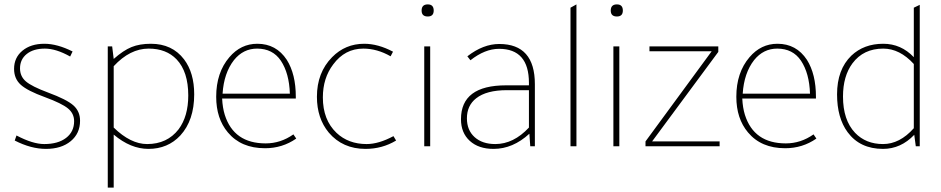

<svg xmlns="http://www.w3.org/2000/svg" viewBox="-20 -665 4280 873"><path d="M299 -408Q235 -444 184 -444Q132 -444 101.5 -419.5Q71 -395 71 -354Q71 -318 97.5 -295Q124 -272 199 -244Q283 -213 313.5 -186Q344 -159 344 -116Q344 -58 301.5 -23Q259 12 189 12Q121 12 47 -26L55 -49Q129 -10 181 -10Q244 -10 280.5 -38Q317 -66 317 -114Q317 -149 289 -172Q261 -195 185 -223Q105 -252 74.5 -279.5Q44 -307 44 -352Q44 -403 82 -434.5Q120 -466 182 -466Q240 -466 310 -431Z M470 -454H490L497 -397Q541 -436 578 -451Q615 -466 666 -466Q763 -466 817 -395Q863 -334 863 -236Q863 -118 800 -49Q743 12 655 12Q574 12 497 -53V188H470ZM497 -85Q574 -10 649 -10Q740 -10 792 -77Q836 -136 836 -231Q836 -339 783 -395Q736 -444 656 -444Q571 -444 497 -364Z M1325 -217H990Q992 -175 1002 -143Q1043 -13 1188 -13Q1256 -13 1314 -54L1327 -35Q1264 9 1185 9Q1076 9 1016 -63Q963 -126 963 -225Q963 -335 1023 -405Q1075 -466 1150 -466Q1236 -466 1284 -393Q1325 -328 1325 -225ZM992 -239H1298Q1295 -332 1257 -389Q1220 -444 1149 -444Q1086 -444 1044 -392Q998 -333 992 -239Z M1767 -430 1756 -409Q1695 -444 1632 -444Q1548 -444 1495 -372Q1448 -310 1448 -222Q1448 -120 1510 -61Q1564 -10 1647 -10Q1702 -10 1769 -46L1781 -26Q1718 12 1642 12Q1538 12 1475 -62Q1421 -127 1421 -225Q1421 -335 1490 -405Q1550 -466 1636 -466Q1699 -466 1767 -430Z M1936 -454V0H1909V-454ZM1897 -617Q1897 -645 1925 -645Q1952 -645 1952 -617Q1952 -590 1925 -590Q1897 -590 1897 -617Z M2412 0H2391L2387 -57Q2312 12 2224 12Q2156 12 2116 -24.5Q2076 -61 2076 -123Q2076 -277 2281 -277H2385V-288Q2385 -443 2249 -443Q2185 -443 2119 -391L2105 -409Q2177 -465 2250 -465Q2412 -465 2412 -282ZM2385 -255H2285Q2192 -255 2145 -218Q2103 -185 2103 -127Q2103 -73 2138 -41.5Q2173 -10 2232 -10Q2315 -10 2385 -85Z M2601 -645V0H2574V-630Z M2796 -454V0H2769V-454ZM2757 -617Q2757 -645 2785 -645Q2812 -645 2812 -617Q2812 -590 2785 -590Q2757 -590 2757 -617Z M3252 0H2915V-22L3216 -432H2933V-454H3246V-429L2945 -22H3252Z M3690 -217H3355Q3357 -175 3367 -143Q3408 -13 3553 -13Q3621 -13 3679 -54L3692 -35Q3629 9 3550 9Q3441 9 3381 -63Q3328 -126 3328 -225Q3328 -335 3388 -405Q3440 -466 3515 -466Q3601 -466 3649 -393Q3690 -328 3690 -225ZM3357 -239H3663Q3660 -332 3622 -389Q3585 -444 3514 -444Q3451 -444 3409 -392Q3363 -333 3357 -239Z M4144 0 4137 -52Q4076 12 3995 12Q3890 12 3834 -64Q3786 -129 3786 -236Q3786 -349 3851 -412Q3908 -466 3996 -466Q4077 -466 4135 -405V-630L4162 -643V0ZM4135 -82V-374Q4071 -444 3996 -444Q3906 -444 3856 -377Q3813 -319 3813 -226Q3813 -119 3868 -61Q3917 -10 3995 -10Q4071 -10 4135 -82Z"/></svg>

Font: Tajawal ExtraLight
Style: Regular
Weight: 275
Designer: Boutros Fonts
Foundry: Created by Boutros International 2017
Version: Version 1.700